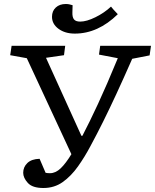

<svg xmlns="http://www.w3.org/2000/svg" viewBox="-20 -929 775 960"><path d="M387 -250H392Q427 -317 470 -409.5Q513 -502 569 -638L475 -656L481 -700H735L728 -652L641 -635Q597 -535 562 -459.5Q527 -384 496 -321.5Q465 -259 432 -198Q404 -145 370 -97Q336 -49 294 -19Q252 11 197 11Q142 11 119 -14.5Q96 -40 96 -65Q96 -94 117 -114Q138 -134 178 -135L208 -65Q213 -64 218.5 -63.5Q224 -63 230 -63Q258 -63 283.5 -87.5Q309 -112 337 -158L114 -638L31 -653L38 -700H306L300 -653L210 -640ZM354 -761Q305 -761 272.5 -785Q240 -809 240 -845Q240 -874 259 -891.5Q278 -909 309 -909Q318 -909 325.5 -907.5Q333 -906 343 -903L342 -868Q341 -843 350 -832Q359 -821 381 -821Q413 -821 457.5 -843Q502 -865 535 -896Q535 -895 547.5 -881Q560 -867 569 -858Q470 -761 354 -761Z"/></svg>

Font: Literata 7pt
Style: Italic
Weight: 400
Italic angle: -2°
Designer: Latin by Veronika Burian and Jose Scaglione. Greek by Irene Vlachou. Cyrillic by Vera Evstafieva
Foundry: TypeTogether
Version: Version 3.002